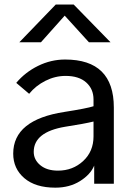

<svg xmlns="http://www.w3.org/2000/svg" viewBox="-20 -822 598 859"><path d="M130.9 -142.6Q130.9 -107.4 160.2 -83Q189.5 -58.6 239.3 -58.6Q305.7 -58.6 352.1 -101.6Q398.4 -144.5 398.4 -211.9V-278.3Q359.4 -268.6 271.5 -254.9Q130.9 -231.4 130.9 -142.6ZM39.1 -134.8Q39.1 -286.1 268.6 -321.3Q368.2 -336.9 398.4 -346.7V-377Q398.4 -423.8 365.7 -453.1Q333 -482.4 273.4 -482.4Q226.6 -482.4 183.1 -460.4Q139.6 -438.5 110.4 -402.3L52.7 -451.2Q92.8 -499 150.4 -527.3Q208 -555.7 271.5 -555.7Q489.3 -555.7 489.3 -340.8V0H401.4V-81.1Q384.8 -41 337.9 -11.7Q291 17.6 227.5 17.6Q138.7 17.6 88.9 -24.9Q39.1 -67.4 39.1 -134.8ZM66.4 -632.8 229.5 -801.8H309.6L474.6 -632.8H377.9L269.5 -752L163.1 -632.8Z"/></svg>

Font: Gothic A1 Medium
Style: Regular
Weight: 500
Designer: HanYang I&C Co.,Ltd.
Foundry: HanYang I&C Co.,Ltd.
Version: Version 2.50